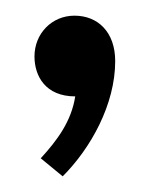

<svg xmlns="http://www.w3.org/2000/svg" viewBox="-20 -118 191 245"><path d="M24 -46C24 -21 38 5 76 5C71 37 53 61 32 84L60 107C96 71 127 15 127 -40C127 -77 105 -98 75 -98C46 -98 24 -75 24 -46Z"/></svg>

Font: Stint Ultra Condensed
Style: Regular
Weight: 400
Width: 1
Designer: Astigmatic (AOETI)
Foundry: Astigmatic (AOETI)
Version: Version 1.000